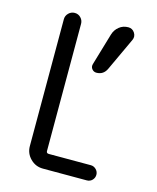

<svg xmlns="http://www.w3.org/2000/svg" viewBox="-110 -807 721 884"><g transform="rotate(15 250.0 -365.0)"><path d="M391.6 -730.5Q411.1 -730.5 421.9 -713.9Q432.6 -697.3 424.8 -679.7L351.6 -522.5Q336.9 -490.2 302.7 -490.2Q290 -490.2 281.7 -500.5Q273.4 -510.7 277.3 -524.4L322.3 -676.8Q329.1 -700.2 347.7 -715.3Q366.2 -730.5 391.6 -730.5ZM179.7 0Q144.5 0 119.6 -24.9Q94.7 -49.8 94.7 -85V-689.5Q94.7 -706.1 106.9 -718.3Q119.1 -730.5 136.2 -730.5Q153.3 -730.5 165 -718.3Q176.8 -706.1 176.8 -689.5V-83Q176.8 -72.3 188.5 -72.3H388.7Q403.3 -72.3 414.1 -61.5Q424.8 -50.8 424.8 -36.1Q424.8 -21.5 414.6 -10.7Q404.3 0 388.7 0Z"/></g></svg>

Font: Rounded-X Mgen+ 1m regular
Style: Regular
Weight: 400
Designer: [Source Han Sans]
Ryoko NISHIZUKA  (kana & ideographs); Paul D. Hunt (Latin, Greek & Cyrillic); Wenlong ZHANG  (bopomofo
Version: Version 1.059.20150602